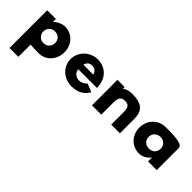

<svg xmlns="http://www.w3.org/2000/svg" viewBox="17 -480 874 874"><g transform="rotate(45 454.0 -43.0)"><path d="M152 -82C152 -60 136 -44 114 -44C96 -44 81 -56 77 -74V-89C81 -106 94 -119 114 -119C137 -119 152 -104 152 -82ZM21 -162V81H78V2C100 4 122 4 132 4C179 4 212 -35 212 -82C212 -129 179 -167 132 -167C110 -167 89 -156 77 -142V-162Z M313 -103C315 -115 324 -129 344 -129C361 -129 374 -117 376 -103ZM387 -56C351 -20 311 -45 311 -72H431C431 -132 392 -167 342 -167C293 -167 253 -127 253 -80C253 -33 293 5 342 5C379 5 408 -7 427 -40Z M531 0V-77C531 -109 540 -121 564 -121C588 -121 595 -109 595 -77V0H651V-91C651 -146 625 -167 564 -167C543 -167 528 -161 517 -153V-164H471V0Z M755 -81C755 -103 772 -119 794 -119C816 -119 832 -103 832 -81C832 -59 816 -44 794 -44C771 -44 755 -59 755 -81ZM888 -143C888 -171 799 -167 777 -167C730 -167 695 -128 695 -81C695 -34 729 4 777 4C800 4 819 -9 832 -25V0H888Z"/></g></svg>

Font: Hussar Tani
Style: Dwa
Weight: 700
Foundry: Cannot Into Space Fonts
Version: Version 0.92